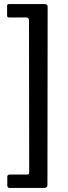

<svg xmlns="http://www.w3.org/2000/svg" viewBox="-20 -762 336 947"><path d="M215 -729 214 150Q214 165 197 165H28Q16 165 16 153V110Q16 99 28 99H112Q119 99 121.5 97Q124 95 124 87L123 -660Q123 -676 109 -676H25Q15 -676 15 -685V-734Q15 -742 25 -742H199Q215 -742 215 -729Z"/></svg>

Font: Libre Franklin Thin Medium
Style: Regular
Weight: 500
Version: Version 3.000